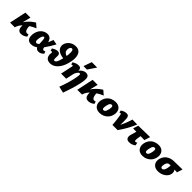

<svg xmlns="http://www.w3.org/2000/svg" viewBox="408 -2501 4579 4579"><g transform="rotate(45 2698.0 -211.0)"><path d="M134 0Q148 -83 181 -151.5Q214 -220 259 -275Q304 -330 353 -371Q402 -412 449 -439L553 -349Q513 -333 467 -308.5Q421 -284 374 -252.5Q327 -221 285 -182.5Q243 -144 213 -98.5Q183 -53 170 0ZM10 0 101 -427H270L165 0ZM381 9Q337 9 308 -15.5Q279 -40 270 -91.5Q261 -143 272 -223L392 -311Q391 -230 402 -185Q413 -140 432 -122Q451 -104 472 -104Q481 -104 489 -105Q497 -106 504.5 -108.5Q512 -111 517 -115L538 -52Q503 -25 465 -8Q427 9 381 9Z M727 14Q666 14 631.5 -17.5Q597 -49 588.5 -103Q580 -157 594 -224Q610 -292 645.5 -340.5Q681 -389 731.5 -415.5Q782 -442 839 -442Q882 -442 911 -424Q940 -406 957 -377Q974 -348 982 -313Q990 -278 993 -243Q996 -202 999.5 -168Q1003 -134 1013.5 -114.5Q1024 -95 1047 -95Q1055 -95 1065.5 -98.5Q1076 -102 1090 -109L1112 -54Q1091 -28 1057 -7Q1023 14 979 14Q935 14 911.5 -5.5Q888 -25 878 -56.5Q868 -88 865.5 -126Q863 -164 862 -200Q861 -239 858 -268.5Q855 -298 848.5 -315Q842 -332 826 -332Q812 -332 799.5 -318.5Q787 -305 778.5 -281.5Q770 -258 764 -230Q757 -195 757.5 -165Q758 -135 768.5 -116.5Q779 -98 802 -98Q825 -98 851 -120.5Q877 -143 904.5 -179.5Q932 -216 957 -261.5Q982 -307 1002 -353Q1022 -399 1036 -439L1161 -415Q1128 -356 1092 -295Q1056 -234 1016 -178.5Q976 -123 931.5 -79.5Q887 -36 836.5 -11Q786 14 727 14Z M1217 -157Q1220 -180 1220 -193Q1220 -206 1216.5 -211Q1213 -216 1203 -216Q1195 -216 1186.5 -213Q1178 -210 1172 -206L1151 -267Q1188 -294 1224.5 -309Q1261 -324 1295 -324Q1335 -324 1352.5 -306Q1370 -288 1373.5 -259.5Q1377 -231 1374 -199Q1372 -174 1372.5 -151.5Q1373 -129 1380 -115.5Q1387 -102 1403 -102Q1428 -102 1447 -128.5Q1466 -155 1480.5 -195.5Q1495 -236 1505.5 -281Q1516 -326 1523 -363Q1531 -408 1535 -452Q1539 -496 1537 -531.5Q1535 -567 1524 -587.5Q1513 -608 1491 -608Q1475 -608 1462.5 -598Q1450 -588 1441.5 -570.5Q1433 -553 1430 -532Q1424 -497 1436.5 -463Q1449 -429 1487.5 -406.5Q1526 -384 1596 -382L1572 -290Q1477 -292 1415 -313Q1353 -334 1318.5 -367.5Q1284 -401 1273.5 -441.5Q1263 -482 1271 -523Q1283 -574 1317.5 -616.5Q1352 -659 1404.5 -685Q1457 -711 1521 -711Q1604 -711 1649.5 -666.5Q1695 -622 1705 -541.5Q1715 -461 1691 -354Q1665 -235 1616.5 -153Q1568 -71 1504.5 -28Q1441 15 1368 15Q1322 15 1290.5 -0.5Q1259 -16 1242 -41.5Q1225 -67 1219 -97.5Q1213 -128 1217 -157Z M1922 251Q1945 191 1963 138.5Q1981 86 1995.5 38Q2010 -10 2021.5 -55.5Q2033 -101 2043 -147Q2057 -216 2061.5 -253.5Q2066 -291 2060.5 -305.5Q2055 -320 2039 -320Q2025 -320 2010.5 -308.5Q1996 -297 1982 -277.5Q1968 -258 1957 -231.5Q1946 -205 1939 -176L1892 -205Q1920 -272 1952 -316Q1984 -360 2017 -386.5Q2050 -413 2080.5 -424.5Q2111 -436 2137 -436Q2188 -436 2214 -410Q2240 -384 2241.5 -324.5Q2243 -265 2221 -164Q2207 -99 2188 -30.5Q2169 38 2143.5 116.5Q2118 195 2084 289ZM1731 0 1796 -304Q1798 -313 1797.5 -319.5Q1797 -326 1793.5 -330Q1790 -334 1781 -334Q1774 -334 1765.5 -331Q1757 -328 1748 -324L1732 -381Q1765 -405 1807 -420.5Q1849 -436 1889 -436Q1931 -436 1950.5 -419Q1970 -402 1972.5 -371Q1975 -340 1966 -298L1903 0ZM1982 -504 2055 -711H2237L2099 -504Z M2401 0Q2415 -83 2448 -151.5Q2481 -220 2526 -275Q2571 -330 2620 -371Q2669 -412 2716 -439L2820 -349Q2780 -333 2734 -308.5Q2688 -284 2641 -252.5Q2594 -221 2552 -182.5Q2510 -144 2480 -98.5Q2450 -53 2437 0ZM2277 0 2368 -427H2537L2432 0ZM2648 9Q2604 9 2575 -15.5Q2546 -40 2537 -91.5Q2528 -143 2539 -223L2659 -311Q2658 -230 2669 -185Q2680 -140 2699 -122Q2718 -104 2739 -104Q2748 -104 2756 -105Q2764 -106 2771.5 -108.5Q2779 -111 2784 -115L2805 -52Q2770 -25 2732 -8Q2694 9 2648 9Z M3040 16Q2967 16 2920 -16.5Q2873 -49 2856.5 -103.5Q2840 -158 2856 -227Q2874 -300 2915.5 -348Q2957 -396 3014 -419.5Q3071 -443 3132 -443Q3206 -443 3251.5 -411Q3297 -379 3313.5 -324.5Q3330 -270 3315 -202Q3300 -134 3259.5 -85Q3219 -36 3162 -10Q3105 16 3040 16ZM3063 -97Q3085 -97 3099.5 -110.5Q3114 -124 3124.5 -151Q3135 -178 3144 -217Q3156 -276 3148 -302.5Q3140 -329 3112 -329Q3092 -329 3076.5 -316.5Q3061 -304 3050.5 -278Q3040 -252 3031 -209Q3019 -149 3027 -123Q3035 -97 3063 -97Z M3462 0Q3459 -48 3455 -91.5Q3451 -135 3446 -173Q3441 -211 3435.5 -245Q3430 -279 3424 -310Q3422 -323 3418.5 -328.5Q3415 -334 3405 -334Q3399 -334 3391 -331.5Q3383 -329 3374 -326L3359 -383Q3389 -406 3428.5 -421Q3468 -436 3506 -436Q3537 -436 3554.5 -425.5Q3572 -415 3580.5 -395Q3589 -375 3591 -347Q3596 -293 3596 -245.5Q3596 -198 3593.5 -149Q3591 -100 3587 -42L3541 -45Q3601 -141 3642 -237.5Q3683 -334 3709 -429L3873 -425Q3830 -319 3771.5 -212.5Q3713 -106 3637 0Z M4035 12Q3995 12 3972 -1.5Q3949 -15 3939 -38.5Q3929 -62 3930 -90.5Q3931 -119 3941 -150L4017 -414H4146L4111 -190Q4109 -178 4107.5 -157Q4106 -136 4111.5 -119Q4117 -102 4134 -102Q4145 -102 4158 -107.5Q4171 -113 4181 -121L4197 -46Q4170 -23 4128.5 -5.5Q4087 12 4035 12ZM3869 -291 3911 -423 4303 -431 4257 -283Z M4488 16Q4415 16 4368 -16.5Q4321 -49 4304.5 -103.5Q4288 -158 4304 -227Q4322 -300 4363.5 -348Q4405 -396 4462 -419.5Q4519 -443 4580 -443Q4654 -443 4699.5 -411Q4745 -379 4761.5 -324.5Q4778 -270 4763 -202Q4748 -134 4707.5 -85Q4667 -36 4610 -10Q4553 16 4488 16ZM4511 -97Q4533 -97 4547.5 -110.5Q4562 -124 4572.5 -151Q4583 -178 4592 -217Q4604 -276 4596 -302.5Q4588 -329 4560 -329Q4540 -329 4524.5 -316.5Q4509 -304 4498.5 -278Q4488 -252 4479 -209Q4467 -149 4475 -123Q4483 -97 4511 -97Z M5013 16Q4942 16 4895 -12.5Q4848 -41 4829 -92Q4810 -143 4824 -211Q4837 -270 4874.5 -318.5Q4912 -367 4974 -396Q5036 -425 5120 -426L5396 -431L5350 -289Q5285 -294 5221 -296Q5157 -298 5097 -298Q5068 -298 5049.5 -287Q5031 -276 5019.5 -254.5Q5008 -233 5000 -199Q4990 -146 4999 -121Q5008 -96 5036 -96Q5056 -96 5071.5 -109Q5087 -122 5099 -147Q5111 -172 5118 -208Q5121 -220 5123 -237.5Q5125 -255 5126.5 -272.5Q5128 -290 5128.5 -305Q5129 -320 5127 -327L5201 -358Q5230 -333 5252.5 -306Q5275 -279 5285 -246Q5295 -213 5286 -169Q5279 -135 5256 -101.5Q5233 -68 5196.5 -42Q5160 -16 5113.5 0Q5067 16 5013 16Z"/></g></svg>

Font: Ysabeau Office Black
Style: Italic
Weight: 900
Italic angle: -12°
Designer: Christian Thalmann (Catharsis Fonts)
Version: Version 2.001;gftools[0.9.30]; featfreeze: tnum,lnum,ss02